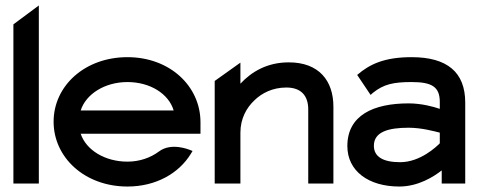

<svg xmlns="http://www.w3.org/2000/svg" viewBox="-20 -671 1751 702"><path d="M29 0H122V-651L29 -582Z M176 -226C176 -95 290 11 446 11C550 11 634 -37 678 -109L684 -119L674 -123C673 -123 607 -152 561 -117C530 -94 490 -80 446 -80C364 -80 295 -122 275 -182H713V-224C713 -356 601 -462 446 -462C290 -462 176 -357 176 -226ZM275 -267C294 -327 363 -371 446 -371C529 -371 597 -328 615 -267Z M765 0H859V-186C859 -237 881 -277 911 -305C937 -330 976 -351 1027 -351C1082 -351 1107 -320 1107 -271V0H1199V-281C1199 -376 1146 -443 1036 -443C957 -443 900 -409 859 -365V-442L765 -375Z M1250 -137C1250 -46 1327 11 1440 11C1509 11 1566 -25 1595 -48V0H1681V-296C1681 -407 1615 -462 1485 -462C1385 -462 1331 -436 1286 -397L1335 -324L1344 -332C1383 -363 1418 -371 1485 -371C1560 -371 1588 -353 1588 -298V-273C1565 -281 1521 -293 1474 -293C1346 -293 1250 -250 1250 -137ZM1347 -138C1347 -189 1400 -204 1474 -204C1521 -204 1568 -191 1588 -186V-147C1576 -135 1517 -78 1443 -78C1382 -78 1347 -97 1347 -138Z"/></svg>

Font: Charger Sport
Style: BdExt
Weight: 700
Designer: Jasper
Foundry: Cannot Into Space Fonts
Version: Version 1.1